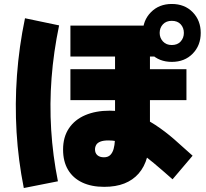

<svg xmlns="http://www.w3.org/2000/svg" viewBox="-20 -872 1040 968"><path d="M100 76Q72 -64 63.5 -206Q55 -348 65.5 -492Q76 -636 106 -780L278 -744Q250 -610 240 -479Q230 -348 238 -218Q246 -88 272 42ZM951 -87 850 32Q798 -14 755 -50Q712 -86 674.5 -111.5Q637 -137 601.5 -150.5Q566 -164 527 -164Q501 -164 486 -158Q471 -152 465 -141.5Q459 -131 459 -119Q459 -100 471 -89.5Q483 -79 504 -79Q525 -79 536.5 -91Q548 -103 553 -122Q558 -141 559 -161Q560 -181 560 -196V-681H736V-196Q736 -130 722 -80Q708 -30 679 3Q650 36 607 53Q564 70 505 70Q441 70 394.5 48Q348 26 323 -16Q298 -58 298 -118Q298 -181 327.5 -225Q357 -269 410 -291.5Q463 -314 533 -314Q600 -314 656.5 -294.5Q713 -275 762.5 -242.5Q812 -210 858.5 -169.5Q905 -129 951 -87ZM770 -743V-587H335V-743ZM920 -523V-367H335V-523ZM846 -560Q782 -560 741 -601.5Q700 -643 700 -706Q700 -769 741 -810.5Q782 -852 846 -852Q911 -852 951.5 -810.5Q992 -769 992 -706Q992 -643 951.5 -601.5Q911 -560 846 -560ZM846 -645Q875 -645 891 -663Q907 -681 907 -706Q907 -732 891 -749.5Q875 -767 846 -767Q818 -767 801.5 -749.5Q785 -732 785 -706Q785 -681 801.5 -663Q818 -645 846 -645Z"/></svg>

Font: Murecho Thin Black
Style: Regular
Weight: 900
Version: Version 1.010